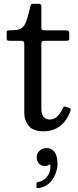

<svg xmlns="http://www.w3.org/2000/svg" viewBox="-20 -680 410 1012"><path d="M352 -97.5Q354.5 -104 352.2 -106.5Q350 -109 344 -111L328 -116.5Q320 -119.5 317.2 -118Q314.5 -116.5 311 -109Q298 -80.5 280.8 -65.2Q263.5 -50 242 -50Q222 -50 210 -63.5Q198 -77 198 -107V-448.5Q198 -460 203 -462.5Q208 -465 218.5 -465H328.5Q337.5 -465 341.2 -466.8Q345 -468.5 345 -477.5V-503.5Q345 -514 341.8 -517Q338.5 -520 328.5 -520H217.5Q208 -520 203 -522.5Q198 -525 198 -535.5V-645.5Q198 -660 185 -660H158Q147 -660 144.5 -657Q142 -654 140 -645.5Q130 -602 121.5 -576.5Q113 -551 102 -539Q91 -527 74 -523.5Q57 -520 30 -520Q20.5 -520 17.8 -518.2Q15 -516.5 15 -507V-480Q15 -470 18.5 -467.5Q22 -465 32.5 -465H92Q101 -465 104.5 -461Q108 -457 108 -448V-86Q108 -45 131.5 -16.5Q155 12 209 12Q248 12 276.2 -2.8Q304.5 -17.5 323.2 -42.5Q342 -67.5 352 -97.5ZM173.5 148Q173.5 168 184.8 181.5Q196 195 216 195Q229.5 195 236.5 190Q240 187.5 242.2 186.5Q244.5 185.5 245 190.5Q247.5 213.5 239 232.5Q230.5 251.5 215.5 263.8Q200.5 276 182 279Q172 280.5 172 288V305.5Q172 310.5 174.2 311.2Q176.5 312 181 311.5Q206 309 225 296.8Q244 284.5 256.8 265.8Q269.5 247 276.2 225.5Q283 204 283 184Q283 140 266.8 120.2Q250.5 100.5 227 100.5Q204 100.5 188.8 114.2Q173.5 128 173.5 148Z"/></svg>

Font: Besley
Style: Regular
Weight: 400
Designer: Owen Earl
Foundry: indestructible type*
Version: Version 4.000